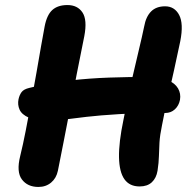

<svg xmlns="http://www.w3.org/2000/svg" viewBox="-20 -729 759 761"><path d="M533.4 10Q493.4 10 473.1 -18.7Q452.8 -47.4 451.7 -105.8Q450.6 -164.2 469.2 -253.4Q485.6 -338.6 501.3 -407.2Q517 -475.8 530.1 -530Q543.2 -584.2 551.4 -624Q558.4 -663 578.8 -683.5Q599.2 -704 634.4 -704Q671.8 -704 690 -669.8Q708.2 -635.6 694.6 -566Q683.2 -511 669.7 -450.3Q656.2 -389.6 643.3 -333.1Q630.4 -276.6 622.2 -233Q613.8 -193 612.1 -164.3Q610.4 -135.6 609.9 -110.3Q609.4 -85 604.4 -52.2Q599.6 -23.2 581.8 -6.6Q564 10 533.4 10ZM132.2 12Q89.2 12 66.8 -17.8Q44.4 -47.6 60 -110.2Q71 -154.8 81.8 -210.2Q92.6 -265.6 103.6 -325.2Q114.6 -384.8 124.6 -441.4Q134.6 -498 142.7 -545.7Q150.8 -593.4 157 -624.4Q165.6 -669.6 187.3 -689.3Q209 -709 247.2 -709Q287.2 -709 306.8 -679.7Q326.4 -650.4 314.2 -586Q298.8 -510.8 284.5 -437.2Q270.2 -363.6 257 -294.7Q243.8 -225.8 231.7 -164.6Q219.6 -103.4 209.4 -52Q203.2 -22.6 182.5 -5.3Q161.8 12 132.2 12ZM176.8 -250.6Q122.4 -250.6 94.4 -262.7Q66.4 -274.8 57.7 -294.3Q49 -313.8 53.4 -335.6Q57 -352.4 65.5 -363.9Q74 -375.4 96.2 -380.6Q175.4 -400.6 254.9 -409.7Q334.4 -418.8 413.1 -421.5Q491.8 -424.2 569.8 -424.2Q615 -424.2 644.3 -411.8Q673.6 -399.4 685.6 -378.7Q697.6 -358 693.4 -333.4Q688.8 -310 673 -295.6Q657.2 -281.2 635 -281.2Q528 -281.2 451.6 -276.6Q375.2 -272 322.9 -265.9Q270.6 -259.8 235.6 -255.2Q200.6 -250.6 176.8 -250.6Z"/></svg>

Font: Shantell Sans Light
Style: Italic
Weight: 300
Italic angle: -11°
Designer: Stephen Nixon, Anya Danilova, Shantell Martin
Foundry: Arrow Type
Version: Version 1.008;[ac192a2d6]